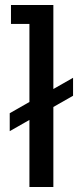

<svg xmlns="http://www.w3.org/2000/svg" viewBox="-20 -750 326 770"><path d="M19 -296 98 -341V-654H24V-730H194V-393L273 -438V-366L194 -321V0H98V-269L19 -224Z"/></svg>

Font: Sora-SIA
Style: Regular
Weight: 400
Designer: Jonathan Barnbrook, Julián Moncada
Foundry: Barnbrook Fonts
Version: Version 2.000